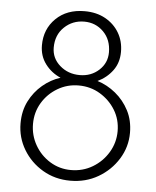

<svg xmlns="http://www.w3.org/2000/svg" viewBox="-50 -704 614 755"><g transform="rotate(5 257.0 -326.5)"><path d="M41 -200Q41 -249 60.5 -287.5Q80 -326 112 -353Q144 -380 182 -392Q145 -408 121.5 -439.5Q98 -471 98 -513Q98 -577 141 -619Q184 -661 254 -661Q301 -661 336 -641.5Q371 -622 390.5 -589Q410 -556 410 -514Q410 -471 387 -440Q364 -409 328 -392Q367 -380 400 -353Q433 -326 453 -287.5Q473 -249 473 -200Q473 -144 443.5 -96.5Q414 -49 365 -20.5Q316 8 255 8Q195 8 146.5 -20.5Q98 -49 69.5 -96.5Q41 -144 41 -200ZM145 -508Q145 -466 177.5 -437.5Q210 -409 256 -409Q301 -409 332 -437.5Q363 -466 363 -508Q363 -558 332 -589Q301 -620 256 -620Q210 -620 177.5 -589Q145 -558 145 -508ZM90 -202Q90 -157 112 -118.5Q134 -80 171.5 -57Q209 -34 254 -34Q301 -34 339.5 -57Q378 -80 401 -118.5Q424 -157 424 -202Q424 -248 401.5 -285Q379 -322 341 -345Q303 -368 256 -368Q211 -368 173 -345.5Q135 -323 112.5 -285.5Q90 -248 90 -202Z"/></g></svg>

Font: Synthetic Light
Style: Regular
Weight: 300
Designer: Santiago Orozco
Foundry: Typemade
Version: Version 2.000; ttfautohint (v1.8.4.7-5d5b)